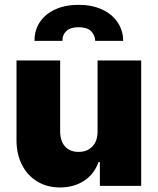

<svg xmlns="http://www.w3.org/2000/svg" viewBox="-20 -786 667 812"><path d="M392.6 -530.3H577.1V0H402.3V-100.6H396.5Q378.9 -49.8 335.7 -21.5Q292.5 6.8 233.4 6.8Q179.2 6.8 137.5 -18.6Q95.7 -43.9 72.8 -89.1Q49.8 -134.3 49.8 -192.4V-530.3H234.4V-230.5Q234.4 -189.9 254.9 -166.7Q275.4 -143.6 312.5 -143.6Q349.1 -143.6 371.1 -167Q393.1 -190.4 392.6 -231.4ZM312.5 -765.6Q368.7 -765.6 411.1 -746.1Q453.6 -726.6 477.1 -692.1Q500.5 -657.7 501 -613.3H382.8Q381.8 -637.7 365 -654.3Q348.1 -670.9 312.5 -670.9Q277.3 -670.9 260.3 -654.3Q243.2 -637.7 244.1 -613.3H126Q125.5 -657.7 148.2 -692.1Q170.9 -726.6 213.4 -746.1Q255.9 -765.6 312.5 -765.6Z"/></svg>

Font: Pretendard JP Black
Style: Regular
Weight: 900
Designer: Base glyphs from Inter by Rasmus Andersson; Hangeul glyphs from Noto Sans CJK(Source Han Sans) by Jang Soo-young and Kan
Foundry: Kil Hyung-jin
Version: Version 1.309